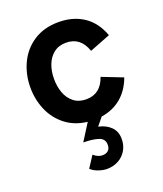

<svg xmlns="http://www.w3.org/2000/svg" viewBox="-140 -595 803 946"><g transform="rotate(-20 261.5 -122.0)"><path d="M174.5 228 213.5 168Q223 177 235 182.5Q247 188 259 188Q278.5 188 289.8 177.8Q301 167.5 301 148Q301 116.5 271.2 106.5Q241.5 96.5 191.5 96L247 8Q180.5 0.5 133.5 -36.2Q86.5 -73 62.8 -128.2Q39 -183.5 39 -247Q39 -315 66.5 -373.5Q94 -432 148.2 -467.5Q202.5 -503 279 -503Q355 -503 409.8 -466.5Q464.5 -430 491 -357.5L382 -315Q355 -395 279 -395Q240 -395 214 -374.2Q188 -353.5 175.5 -320Q163 -286.5 163 -247Q163 -207 175.2 -173.5Q187.5 -140 213.8 -119.2Q240 -98.5 279 -98.5Q355 -98.5 382 -178.5L491 -136Q468 -74 424.5 -38Q381 -2 320.5 7L287 48Q327 56.5 351.2 80.8Q375.5 105 375.5 144.5Q375.5 177 360.2 203.2Q345 229.5 318 244.2Q291 259 257.5 259Q238.5 259 214.8 251.2Q191 243.5 174.5 228Z"/></g></svg>

Font: HK Grotesk
Style: Bold
Weight: 700
Designer: Alfredo Marco Pradil
Foundry: Hanken Design Co.
Version: Version 3.001